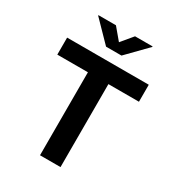

<svg xmlns="http://www.w3.org/2000/svg" viewBox="-220 -1079 1107 1210"><g transform="rotate(30 333.5 -474.5)"><path d="M36.8 -727.5H630.9V-603.8H408.7V0H259.5V-603.8H36.8ZM334.1 -865.6 403.4 -948.7H531.1V-945.1L390.1 -800.8H277.8L137 -945.1V-948.7H264.3Z"/></g></svg>

Font: Raveo Variable
Style: Regular
Weight: 400
Designer: Jakub Foglar, Rasmus Andersson (Inter)
Foundry: Jakubfoglar.com
Version: Version 1.000;Glyphs 3.2.3 (3260)